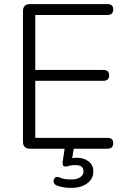

<svg xmlns="http://www.w3.org/2000/svg" viewBox="-20 -725 616 936"><path d="M126 0Q92 0 92 -35V-670Q92 -705 126 -705H504Q532 -705 532 -679Q532 -652 504 -652H152V-384H484Q512 -384 512 -358Q512 -331 484 -331H152V-53H504Q532 -53 532 -27Q532 0 504 0ZM326 191Q308 191 289.5 188Q271 185 256 179Q243 173 241.5 161.5Q240 150 248 142Q256 134 270 140Q291 150 327 150Q354 150 370.5 139.5Q387 129 387 110Q387 80 349 80Q340 80 332.5 80.5Q325 81 315 84Q297 90 290 84Q283 79 286 61L298 -20H343L332 46Q344 44 354 44Q388 44 411.5 61.5Q435 79 435 111Q435 147 405 169Q375 191 326 191Z"/></svg>

Font: Nunito Light
Style: Regular
Weight: 300
Designer: Vernon Adams
Foundry: Vernon Adams
Version: Version 3.601; ttfautohint (v1.8.2.53-6de2)